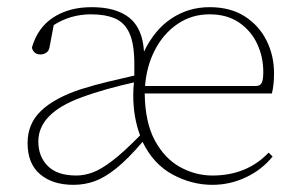

<svg xmlns="http://www.w3.org/2000/svg" viewBox="-20 -503 831 536"><path d="M565 -463Q515 -463 475.5 -436Q436 -409 412.5 -363.5Q389 -318 385 -263H695Q706 -263 710.5 -271.5Q715 -280 715 -302Q715 -344 698 -380.5Q681 -417 647.5 -440Q614 -463 565 -463ZM573 13Q515 13 461.5 -16Q408 -45 378 -107Q337 -59 304.5 -33Q272 -7 244 3Q216 13 185 13Q127 13 92 -16.5Q57 -46 57 -104Q57 -158 95 -194Q133 -230 206 -254Q244 -266 282 -275Q320 -284 355 -292V-324Q355 -380 341.5 -410Q328 -440 301 -451.5Q274 -463 234 -463Q177 -463 130 -433L118 -370Q116 -360 108.5 -355.5Q101 -351 93 -351Q74 -351 69 -370Q85 -426 129 -454.5Q173 -483 236 -483Q304 -483 341 -453.5Q378 -424 382 -359Q412 -421 459.5 -452Q507 -483 565 -483Q623 -483 663 -457.5Q703 -432 724 -390Q745 -348 745 -299Q745 -265 739 -242H384Q385 -161 412.5 -110.5Q440 -60 483 -36.5Q526 -13 573 -13Q669 -13 730 -77L741 -66Q711 -29 666.5 -8Q622 13 573 13ZM87 -108Q87 -66 113.5 -39.5Q140 -13 193 -13Q215 -13 238.5 -21.5Q262 -30 294 -54.5Q326 -79 371 -125Q362 -149 357 -177Q352 -205 352 -237Q352 -247 352.5 -256Q353 -265 354 -273Q318 -265 280 -254.5Q242 -244 207 -231Q87 -187 87 -108Z"/></svg>

Font: Source Serif Pro ExtraLight
Style: Regular
Weight: 200
Designer: Frank Grießhammer
Foundry: Adobe Systems Incorporated
Version: Version 3.001;hotconv 1.0.111;makeotfexe 2.5.65597